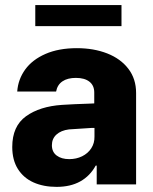

<svg xmlns="http://www.w3.org/2000/svg" viewBox="-20 -727 604 757"><path d="M224.6 -313.5Q268.6 -316.4 332 -318.4Q339.8 -319.3 351.6 -319.3V-362.3Q351.6 -390.1 332.5 -405Q313.5 -419.9 279.3 -419.9Q246.1 -419.9 226.1 -406.2Q206.1 -392.6 201.2 -366.2H47.9Q51.3 -414.1 79.3 -452.9Q107.4 -491.7 159.4 -514.4Q211.4 -537.1 283.2 -537.1Q349.6 -537.1 402.6 -516.4Q455.6 -495.6 486.1 -455.8Q516.6 -416 516.6 -360.4V0H361.3V-74.2H357.4Q335 -33.2 296.4 -11.7Q257.8 9.8 203.1 9.8Q151.4 9.8 112.1 -7.8Q72.8 -25.4 50.5 -60.8Q28.3 -96.2 28.3 -147.5Q28.3 -229.5 82.5 -268.6Q136.7 -307.6 224.6 -313.5ZM252.9 -99.6Q280.8 -99.6 303.7 -110.8Q326.7 -122.1 339.8 -142.3Q353 -162.6 352.5 -188.5V-222.7H342.8L252 -216.8Q220.7 -212.9 202.6 -196.5Q184.6 -180.2 184.6 -154.3Q184.6 -127.9 203.4 -113.8Q222.2 -99.6 252.9 -99.6ZM459 -624H119.1V-707H459Z"/></svg>

Font: Pretendard GOV ExtraBold
Style: Regular
Weight: 800
Designer: Base glyphs from Inter by Rasmus Andersson; Hangeul glyphs from Noto Sans CJK(Source Han Sans) by Jang Soo-young and Kan
Foundry: Kil Hyung-jin
Version: Version 1.309